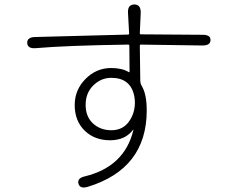

<svg xmlns="http://www.w3.org/2000/svg" viewBox="-20 -803 1040 861"><path d="M373 35Q339 45 332 21Q325 -4 360 -12Q538 -55 578 -219Q579 -224 576 -220Q541 -174 473.5 -174Q406 -174 362 -215Q315 -259 315 -332Q315 -400 363.5 -449Q412 -498 478 -498Q527 -498 557 -480Q561 -477 561 -482L560 -598Q560 -603 555 -603Q277 -599 140 -587Q104 -584 102 -610Q101 -636 137 -637L554 -648Q559 -648 559 -653L554 -746Q552 -782 582 -783Q612 -783 611 -746L607 -654Q607 -649 612 -649L889 -647Q925 -647 924 -623Q924 -599 888 -599L612 -603Q607 -603 607 -598L609 -443Q609 -429 616 -417Q638 -380 638 -308Q638 -46 373 35ZM585 -341Q585 -357 582 -373Q565 -454 479 -454Q433 -454 398.5 -420Q364 -386 364 -333Q364 -280 397 -249.5Q430 -219 479.5 -219Q529 -219 556.5 -255.5Q584 -292 585 -341Z"/></svg>

Font: Resource Han Rounded CN Light
Style: Regular
Weight: 300
Designer: Cyano Hao (round all glyphs); Ryoko NISHIZUKA 西塚涼子 (kana, bopomofo & ideographs); Paul D. Hunt (Latin, Greek & Cyrillic)
Foundry: Cyano Hao
Version: 0.990